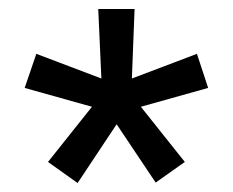

<svg xmlns="http://www.w3.org/2000/svg" viewBox="-20 -767 519 428"><path d="M240 -490 327 -360 392 -406 294 -529 444 -571 419 -647 274 -592 280 -747H199L206 -592L61 -647L35 -571L185 -529L87 -406L153 -359Z"/></svg>

Font: IBM Plex Thai Text
Style: Regular
Weight: 450
Designer: Mike Abbink, Paul van der Laan, Pieter van Rosmalen, Ben Mitchell, Mark Frömberg
Foundry: Bold Monday
Version: Version 1.0